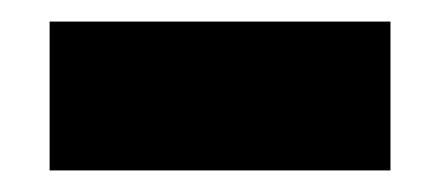

<svg xmlns="http://www.w3.org/2000/svg" viewBox="-20 -375 408 178"><path d="M26 -217V-355H342V-217Z"/></svg>

Font: Gantari Black
Style: Regular
Weight: 900
Version: Version 1.000